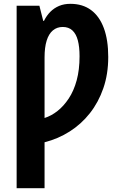

<svg xmlns="http://www.w3.org/2000/svg" viewBox="-20 -744 625 1004"><path d="M348 -724Q412 -724 456 -691.5Q500 -659 523 -597Q546 -535 546 -446Q546 -357 520.5 -283Q495 -209 450 -152Q405 -95 344.5 -56.5Q284 -18 213 0V240H67V-714H186L206 -635H210Q224 -663 243.5 -682.5Q263 -702 289 -713Q315 -724 348 -724ZM308 -603Q278 -603 256.5 -585Q235 -567 224 -531.5Q213 -496 213 -444V-127Q248 -138 280.5 -163.5Q313 -189 339.5 -229Q366 -269 381 -324Q396 -379 396 -450Q396 -499 387 -533Q378 -567 358.5 -585Q339 -603 308 -603Z"/></svg>

Font: Noto Sans Display Condensed
Style: Bold
Weight: 700
Width: 3
Designer: Monotype Design Team
Foundry: Monotype Imaging Inc.
Version: Version 2.003